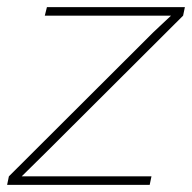

<svg xmlns="http://www.w3.org/2000/svg" viewBox="-35 -520 540 540"><path d="M-15 0 -10 -24 397 -430 446 -476H91L97 -500H485L480 -476L97 -94L26 -24H391L386 0Z"/></svg>

Font: Elaine Sans ExtraLight
Style: Italic
Weight: 275
Italic angle: -13°
Designer: Wei Huang
Foundry: Wei Huang
Version: Version 2.001;December 24, 2019;FontCreator 12.0.0.2547 64-b